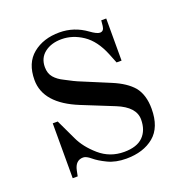

<svg xmlns="http://www.w3.org/2000/svg" viewBox="-95 -553 623 651"><g transform="rotate(-20 217.0 -228.0)"><path d="M52 -345Q52 -406 90 -437Q128 -468 186 -468Q239 -468 283 -436Q305 -420 316 -420Q330 -420 332 -438L334 -458H352V-306H334L320 -341Q298 -395 261.5 -419.5Q225 -444 185 -444Q148 -444 124 -425.5Q100 -407 100 -374Q100 -351 112.5 -336.5Q125 -322 146 -312Q182 -293 188 -291L296 -246Q344 -226 368 -198Q392 -168 392 -118Q392 -51 354 -19.5Q316 12 254 12Q216 12 188 -1.5Q160 -15 144 -28.5Q128 -42 117 -42Q89 -42 82 -8L78 12H60V-186H78L112 -114Q129 -77 166.5 -44.5Q204 -12 255 -12Q301 -12 323.5 -34.5Q346 -57 346 -96Q346 -141 282 -167L168 -213Q52 -260 52 -345Z"/></g></svg>

Font: Old Standard TT
Style: Regular
Weight: 400
Designer: Alexey Kryukov <alexios@thessalonica.org.ru>
Version: Version 2.2